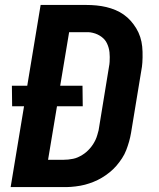

<svg xmlns="http://www.w3.org/2000/svg" viewBox="-20 -755 640 775"><path d="M23 0 77 -326H29L28 -409H90L144 -735H328Q349 -735 369.5 -733Q390 -731 409 -726.5Q428 -722 446 -714.5Q464 -707 479.5 -696Q495 -685 507.5 -671Q520 -657 530 -640.5Q540 -624 546 -605.5Q552 -587 554 -567Q556 -547 555.5 -523.5Q555 -500 553 -486L509 -219Q506 -201 501 -183.5Q496 -166 489.5 -149Q483 -132 472.5 -116Q462 -100 450 -86Q438 -72 422.5 -59.5Q407 -47 391 -37.5Q375 -28 357.5 -21Q340 -14 323 -9.5Q306 -5 285 -2.5Q264 0 252 0ZM174 -110H236Q246 -110 255.5 -111Q265 -112 275 -114Q285 -116 294 -120Q303 -124 312 -129.5Q321 -135 328.5 -141.5Q336 -148 343 -156Q350 -164 355.5 -172.5Q361 -181 365.5 -190.5Q370 -200 373 -211Q376 -222 378 -229L420 -486Q422 -496 422.5 -505.5Q423 -515 423 -525Q423 -535 422 -544Q421 -553 418.5 -562Q416 -571 412 -579.5Q408 -588 402.5 -594.5Q397 -601 389.5 -606.5Q382 -612 373.5 -616Q365 -620 354.5 -622.5Q344 -625 338 -625H259L223 -409H313L314 -326H210Z"/></svg>

Font: Iosevka Aile Extrabold Oblique
Style: Regular
Weight: 800
Italic angle: -9°
Designer: Belleve Invis
Foundry: Belleve Invis
Version: Version 31.1.0; ttfautohint (v1.8.4)